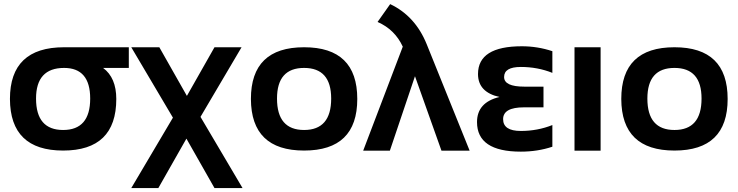

<svg xmlns="http://www.w3.org/2000/svg" viewBox="-20 -747 3657 952"><path d="M293 -102.5Q427.2 -102.5 427.2 -258.3Q427.2 -410.2 297.9 -410.2Q158.7 -410.2 158.7 -258.3Q158.7 -102.5 293 -102.5ZM29.3 -256.3Q29.3 -512.7 297.9 -512.7H618.7V-410.2H491.2Q556.6 -361.8 556.6 -256.3Q556.6 -0.5 293 -0.5Q30.3 -0.5 29.3 -256.3Z M837.4 -163.6 630.9 -512.7H770L906.7 -271.5L1043.5 -512.7H1177.7L974.1 -167.5L1182.6 185.5H1043.5L904.3 -59.6L765.1 185.5H630.9Z M1487.8 -102.5Q1622.1 -102.5 1622.1 -258.3Q1622.1 -410.2 1487.8 -410.2Q1353.5 -410.2 1353.5 -258.3Q1353.5 -102.5 1487.8 -102.5ZM1224.1 -256.3Q1224.1 -512.7 1487.8 -512.7Q1751.5 -512.7 1751.5 -256.3Q1751.5 -0.5 1487.8 -0.5Q1225.1 -0.5 1224.1 -256.3Z M1977.1 -515.6Q1938 -600.6 1852.1 -638.2L1914.6 -726.6Q2039.1 -667.5 2095.7 -527.8L2308.6 0H2168.9L2037.6 -369.1L1913.1 0H1780.8Z M2718.8 -385.7Q2645.5 -415 2562.5 -415Q2479.5 -415 2479.5 -365.2Q2479.5 -317.4 2579.6 -317.4H2674.8V-214.8H2578.1Q2474.6 -214.8 2474.6 -156.2Q2474.6 -97.7 2562.5 -97.7Q2645.5 -97.7 2718.8 -127V-19.5Q2645.5 4.9 2562.5 4.9Q2345.2 4.9 2345.2 -141.6Q2345.2 -239.3 2456.5 -266.1Q2350.1 -290 2350.1 -379.9Q2350.1 -517.6 2567.4 -517.6Q2645.5 -517.6 2718.8 -493.2Z M2958 -512.7V0H2828.6V-512.7Z M3324.2 -102.5Q3458.5 -102.5 3458.5 -258.3Q3458.5 -410.2 3324.2 -410.2Q3189.9 -410.2 3189.9 -258.3Q3189.9 -102.5 3324.2 -102.5ZM3060.5 -256.3Q3060.5 -512.7 3324.2 -512.7Q3587.9 -512.7 3587.9 -256.3Q3587.9 -0.5 3324.2 -0.5Q3061.5 -0.5 3060.5 -256.3Z"/></svg>

Font: SansationBold
Style: Bold
Weight: 700
Designer: Bernd Montag
Version: Version 1.301